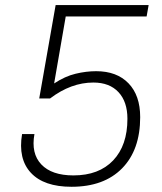

<svg xmlns="http://www.w3.org/2000/svg" viewBox="-20 -713 626 743"><path d="M256.8 9.8Q149.9 9.8 99.6 -44.2Q49.3 -98.1 65.4 -194.3H113.3Q99.6 -119.1 139.9 -76.7Q180.2 -34.2 264.2 -34.2Q362.8 -34.2 418 -92.3Q473.1 -150.4 473.1 -253.4Q473.1 -319.3 438.5 -356.4Q403.8 -393.6 341.3 -393.6Q254.9 -393.6 173.8 -332H131.8L195.3 -693.4H555.2L547.4 -649.4H234.4L189.9 -392.6L189.5 -390.1Q231.9 -418 272.7 -427.7Q313.5 -437.5 352.1 -437.5Q432.1 -437.5 477.3 -390.6Q522.5 -343.8 522.5 -259.8Q522.5 -132.8 452.4 -61.5Q382.3 9.8 256.8 9.8Z"/></svg>

Font: Cascadia Mono PL ExtraLight
Style: Italic
Weight: 200
Italic angle: -10°
Monospace: yes
Designer: Aaron Bell
Foundry: Saja Typeworks
Version: Version 2404.023; ttfautohint (v1.8.4)